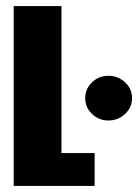

<svg xmlns="http://www.w3.org/2000/svg" viewBox="-20 -611 454 631"><path d="M25 0V-591H182V-108H291V0ZM336 -215Q305 -215 282.5 -236.5Q260 -258 260 -288Q260 -319 282.5 -340.5Q305 -362 336 -362Q368 -362 391 -340.5Q414 -319 414 -288Q414 -258 391 -236.5Q368 -215 336 -215Z"/></svg>

Font: Alumni Sans Black
Style: Regular
Weight: 900
Designer: Robert E. Leuschke
Foundry: Robert E. Leuschke
Version: Version 1.018